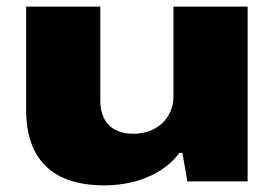

<svg xmlns="http://www.w3.org/2000/svg" viewBox="-20 -548 828 580"><path d="M296 12Q178 12 118.5 -46Q59 -104 59 -216V-528H283V-243Q283 -222 289 -203.5Q295 -185 307 -172Q319 -159 338 -151.5Q357 -144 382 -144Q418 -144 445.5 -158.5Q473 -173 488.5 -199Q504 -225 504 -257V-528H728V0H546L531 -86H522Q495 -51 458.5 -29.5Q422 -8 380.5 2Q339 12 296 12Z"/></svg>

Font: Archivo SemiBold Expanded Black
Style: Regular
Weight: 900
Width: 7
Version: Version 2.001